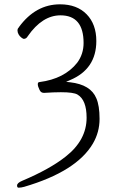

<svg xmlns="http://www.w3.org/2000/svg" viewBox="-20 -728 540 889"><path d="M163 -312Q155 -328 155 -338Q155 -348 163 -348Q278 -363 337 -437Q367 -477 367 -529Q367 -657 260 -657Q176 -657 109 -561Q102 -548 90 -548Q87 -548 79 -554Q71 -560 66 -569Q61 -578 61 -587Q61 -596 68 -602V-603Q145 -708 258 -708Q336 -708 381 -662Q426 -616 426 -538Q426 -408 304 -357L286 -349L305 -347Q400 -336 426 -273Q441 -239 441 -177.5Q441 -116 410 -63Q334 66 92 137Q78 141 66 141Q59 141 59 131Q59 119 83 109Q211 55 284 -3Q381 -79 381 -183Q381 -265 339 -290Q321 -301 262 -301Q230 -301 185 -298H183Q169 -298 163 -312Z"/></svg>

Font: Moon Stars Kai T HW Light
Style: Regular
Weight: 300
Designer: GuiWonder
Version: Version 1.101